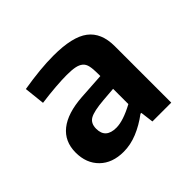

<svg xmlns="http://www.w3.org/2000/svg" viewBox="-105 -872 649 649"><g transform="rotate(-45 220.0 -547.0)"><path d="M153 -348Q99 -348 67.5 -379Q36 -410 36 -461Q36 -514 73.5 -544Q111 -574 184 -579L278 -585V-597Q278 -619 275 -633Q272 -647 263 -654.5Q254 -662 239 -665Q224 -668 200 -668Q177 -668 145.5 -665.5Q114 -663 77 -658L69 -732Q111 -739 147 -742.5Q183 -746 215 -746Q305 -746 344.5 -716Q384 -686 384 -622V-352H294L288 -399H284Q252 -375 219 -361.5Q186 -348 153 -348ZM193 -423Q226 -423 278 -451V-524L228 -520Q179 -516 160.5 -505.5Q142 -495 142 -469Q142 -423 193 -423Z"/></g></svg>

Font: Encode Sans Narrow
Style: SemiBold
Weight: 600
Designer: Pablo Impallari, Andres Torresi
Foundry: Pablo Impallari, Andres Torresi
Version: Version 1.000; ttfautohint (v1.00) -l 8 -r 50 -G 200 -x 14 -